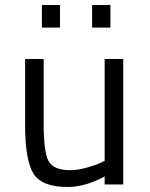

<svg xmlns="http://www.w3.org/2000/svg" viewBox="-20 -735 599 765"><path d="M397 -500H471V0H397V-32Q319 10 249 10Q147 10 113.5 -43Q80 -96 80 -239V-500H154V-240Q154 -131 173 -94Q192 -57 260 -57Q289 -57 323.5 -66.5Q358 -76 378 -85L397 -94ZM147 -625V-715H219V-625ZM347 -625V-715H420V-625Z"/></svg>

Font: TitilliumText22L Rg
Style: Regular
Weight: 400
Designer: Campivisivi
Foundry: Campivisivi
Version: 1.000